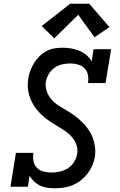

<svg xmlns="http://www.w3.org/2000/svg" viewBox="-20 -998 640 1026"><path d="M273 8Q273 8 273 8Q273 8 273 8Q252 8 231.5 5Q211 2 193.5 -6.5Q176 -15 162 -28.5Q148 -42 138 -59L129 0H36L65 -181H159Q155 -159 159 -137.5Q163 -116 177 -101.5Q191 -87 212 -81.5Q233 -76 255 -76Q277 -76 299.5 -81Q322 -86 342 -98.5Q362 -111 375 -131Q388 -151 392 -174Q396 -197 390 -218.5Q384 -240 371.5 -257Q359 -274 342.5 -287Q326 -300 308 -311Q290 -322 272 -333Q254 -344 236.5 -356.5Q219 -369 203.5 -383.5Q188 -398 175 -414.5Q162 -431 152 -450Q142 -469 136 -489.5Q130 -510 128.5 -532.5Q127 -555 131 -577Q134 -599 142 -620Q150 -641 162 -661Q174 -681 191 -697.5Q208 -714 228.5 -725Q249 -736 271 -739.5Q293 -743 315 -743Q338 -743 361 -739Q384 -735 404.5 -726.5Q425 -718 442 -703.5Q459 -689 470 -670L480 -735H574L544 -554H450Q454 -576 450 -597Q446 -618 432 -632.5Q418 -647 397.5 -653Q377 -659 355 -659Q334 -659 312 -654Q290 -649 271.5 -636Q253 -623 241 -603Q229 -583 225 -562Q221 -535 230 -510Q239 -485 255.5 -466Q272 -447 294 -433.5Q316 -420 337.5 -407Q359 -394 379.5 -379Q400 -364 418 -346.5Q436 -329 451 -308Q466 -287 475 -263.5Q484 -240 487.5 -213.5Q491 -187 487 -160Q483 -136 473 -113Q463 -90 447.5 -70Q432 -50 411.5 -34Q391 -18 368 -8.5Q345 1 321 4.5Q297 8 273 8ZM270 -793 203 -859 355 -978H457L565 -853L485 -799L398 -919Z"/></svg>

Font: Iosevka Etoile Medium Oblique
Style: Regular
Weight: 500
Italic angle: -9°
Designer: Belleve Invis
Foundry: Belleve Invis
Version: Version 15.5.2; ttfautohint (v1.8.4)